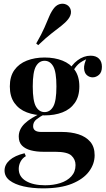

<svg xmlns="http://www.w3.org/2000/svg" viewBox="-20 -847 585 1055"><path d="M216 188Q157 188 109 177Q61 166 33 144.5Q5 123 5 90Q5 58 33 33Q61 8 115 -5L122 11Q103 22 93 41Q83 60 83 81Q83 124 122.5 147.5Q162 171 228 171Q273 171 311 159Q349 147 372 122Q395 97 395 60Q395 29 372.5 8Q350 -13 283 -13H217Q180 -13 149.5 -21Q119 -29 101 -47Q83 -65 83 -97Q83 -136 115 -167.5Q147 -199 215 -229L226 -220Q201 -207 181.5 -192Q162 -177 162 -154Q162 -122 206 -122H319Q371 -122 411.5 -109Q452 -96 476 -68Q500 -40 500 6Q500 54 469 95.5Q438 137 375.5 162.5Q313 188 216 188ZM225 -213Q171 -213 127.5 -229.5Q84 -246 59 -281.5Q34 -317 34 -372Q34 -427 59 -462Q84 -497 127.5 -514Q171 -531 225 -531Q280 -531 323 -514Q366 -497 391 -462Q416 -427 416 -372Q416 -317 391 -281.5Q366 -246 323 -229.5Q280 -213 225 -213ZM225 -231Q255 -231 272.5 -261.5Q290 -292 290 -372Q290 -452 272.5 -482.5Q255 -513 225 -513Q195 -513 177.5 -482.5Q160 -452 160 -372Q160 -292 177.5 -261.5Q195 -231 225 -231ZM376 -446 357 -453Q372 -490 406 -515.5Q440 -541 478 -541Q507 -541 523.5 -525Q540 -509 540 -480Q540 -450 524 -436Q508 -422 489 -422Q472 -422 458 -433.5Q444 -445 442 -469.5Q440 -494 458 -531L468 -527Q429 -512 410 -494Q391 -476 376 -446ZM354 -816Q369 -803 370 -783Q371 -763 355 -742Q340 -723 317.5 -705.5Q295 -688 264 -664Q233 -640 190 -599L179 -608Q209 -660 224.5 -696Q240 -732 251 -758Q262 -784 278 -804Q294 -823 315.5 -826Q337 -829 354 -816Z"/></svg>

Font: Playfair Display SemiBold
Style: Regular
Weight: 600
Designer: Claus Eggers Sørensen
Foundry: Claus Eggers Sørensen
Version: Version 1.203